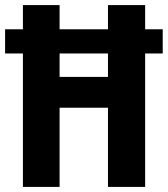

<svg xmlns="http://www.w3.org/2000/svg" viewBox="-22 -734 659 754"><path d="M68 0V-524H-2V-619H68V-714H212V-619H402V-714H548V-619H617V-524H548V0H402V-311H212V0ZM212 -432H402V-524H212Z"/></svg>

Font: Noto Sans Display Condensed
Style: Bold
Weight: 700
Width: 3
Designer: Monotype Design Team
Foundry: Monotype Imaging Inc.
Version: Version 2.003